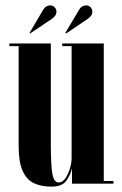

<svg xmlns="http://www.w3.org/2000/svg" viewBox="-20 -685 455 716"><path d="M171.5 11Q133.5 11 106.2 -2Q79 -15 64.2 -48Q49.5 -81 49.5 -141.5V-513H15V-523H169.5V-153.5Q169.5 -70 175.2 -37.2Q181 -4.5 199 -4.5Q213 -4.5 223.8 -20Q234.5 -35.5 240.8 -56.8Q247 -78 247 -94.5V-513H212V-523H367V-10H403V0H248.5V-57Q243 -33.5 227.5 -11.2Q212 11 171.5 11ZM226.5 -560 224 -563 275 -648.5Q280 -657.5 287.2 -661.2Q294.5 -665 301 -665Q310.5 -665 317.5 -658Q324.5 -651 324.5 -641Q324.5 -627 308.5 -615.5ZM92 -560 90.5 -563 141 -648.5Q146.5 -657.5 153.5 -661.2Q160.5 -665 167 -665Q176.5 -665 183.5 -658Q190.5 -651 190.5 -641Q190.5 -627 174.5 -615.5Z"/></svg>

Font: Imbue 100pt
Style: Bold
Weight: 700
Designer: Tyler Finck
Foundry: Etcetera Type Company
Version: Version 1.102; ttfautohint (v1.8.3)